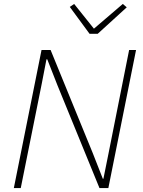

<svg xmlns="http://www.w3.org/2000/svg" viewBox="-20 -951 721 971"><path d="M483 0 270 -521 219 -651H215L191 -527L85 0H50L190 -698H236L449 -177L500 -47H503L528 -171L633 -698H668L528 0ZM474 -780H433L333 -916L355 -931L455 -806L601 -931L621 -914Z"/></svg>

Font: IBM Plex Sans ExtraLight
Style: Italic
Weight: 250
Italic angle: -11.31°
Designer: Mike Abbink, Paul van der Laan, Pieter van Rosmalen
Foundry: Bold Monday
Version: Version 3.201